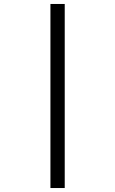

<svg xmlns="http://www.w3.org/2000/svg" viewBox="-20 -812 580 967"><path d="M234 -792H306V135H234Z"/></svg>

Font: korean25
Style: Book
Weight: 400
Designer: Jelle Bosma - Monotype Design Team
Foundry: Monotype Imaging Inc.
Version: Version 2.003